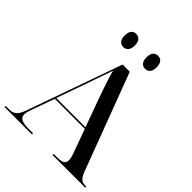

<svg xmlns="http://www.w3.org/2000/svg" viewBox="-245 -1060 1208 1208"><g transform="rotate(45 359.0 -455.5)"><path d="M456 -795C481 -795 501 -811 501 -853C501 -896 481 -911 456 -911C431 -911 411 -896 411 -853C411 -811 431 -795 456 -795ZM262 -795C286 -795 307 -811 307 -853C307 -896 286 -911 262 -911C237 -911 217 -896 217 -853C217 -811 237 -795 262 -795ZM1 0H244V-10H208C147 -10 121 -22 121 -55C121 -68 125 -83 132 -103L188 -260H455L515 -94C522 -75 524 -60 524 -49C524 -20 505 -10 460 -10H428V0H718V-10H708C677 -10 661 -24 644 -68L401 -714H337L115 -87C95 -29 75 -10 33 -10H1ZM191 -270 264 -477C287 -542 303 -588 322 -644C336 -591 358 -525 381 -462L451 -270Z"/></g></svg>

Font: Noto Serif Display Medium
Style: Regular
Weight: 500
Designer: Monotype Design Team
Foundry: Monotype Imaging Inc.
Version: Version 2.009